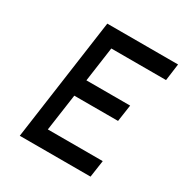

<svg xmlns="http://www.w3.org/2000/svg" viewBox="-163 -827 912 954"><g transform="rotate(30 293.0 -350.0)"><path d="M82 0H488L502 -97H187L217 -308H468L482 -404H231L259 -603H573L586 -700H180Z"/></g></svg>

Font: Unageo
Style: Medium-Italic
Weight: 500
Designer: Richard Sepsi
Foundry: Richard Sepsi
Version: Version 2.000